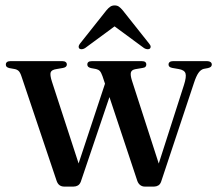

<svg xmlns="http://www.w3.org/2000/svg" viewBox="-20 -684 802 708"><path d="M251.5 4H216.5Q207 4 200 -0.8Q193 -5.5 189 -16.5L59.5 -401.5Q54.5 -417 48.5 -422.5Q42.5 -428 33.5 -429.5L14 -433Q7 -435 4.2 -438Q1.5 -441 1.5 -446Q1.5 -452 5.8 -455.2Q10 -458.5 17.5 -458.5H210.5Q218 -458.5 222.2 -455.2Q226.5 -452 226.5 -446Q226.5 -441.5 223.2 -438.2Q220 -435 212.5 -433.5L189.5 -429.5Q170.5 -427 167 -417.5Q163.5 -408 171.5 -383L276 -62.5L255 -36.5L375.5 -400.5L402 -380.5L278 -14Q274 -4 267 0Q260 4 251.5 4ZM548.5 4H513.5Q505 4 497.8 -1Q490.5 -6 486.5 -16.5L358 -403Q353 -417 348 -422.2Q343 -427.5 334 -429.5L315 -433Q308 -435 305 -438Q302 -441 302 -446Q302 -458.5 318.5 -458.5H503.5Q519.5 -458.5 519.5 -446Q519.5 -441 516.5 -437.8Q513.5 -434.5 506 -433.5L479.5 -429Q465.5 -426.5 462.8 -417.2Q460 -408 466.5 -387L572 -60.5L550 -33L658.5 -371Q668 -401 664 -413.5Q660 -426 638.5 -429.5L615.5 -433.5Q608 -435 604.8 -438Q601.5 -441 601.5 -446Q601.5 -452 605.8 -455.2Q610 -458.5 617.5 -458.5H744.5Q752 -458.5 756.5 -455Q761 -451.5 761 -446Q761 -441.5 758 -438.2Q755 -435 747 -433L731 -430Q720 -427 711.8 -415.2Q703.5 -403.5 695 -377.5L574.5 -15Q571 -4.5 563.8 -0.2Q556.5 4 548.5 4ZM422.5 -601.5H382.5L511.5 -506.5Q517.5 -503 523 -502.5Q528.5 -502 532.5 -504.5Q535.5 -507 535.5 -511.8Q535.5 -516.5 530.5 -522.5L432.5 -646Q425 -655 418.5 -659.5Q412 -664 403 -664Q393.5 -664 386.8 -659.5Q380 -655 372.5 -646L274.5 -522.5Q270 -516.5 270 -511.8Q270 -507 273 -504.5Q277 -502 282.2 -502.5Q287.5 -503 293.5 -506.5Z"/></svg>

Font: Fraunces 60pt
Style: Regular
Weight: 400
Version: Version 1.000;[b76b70a41]